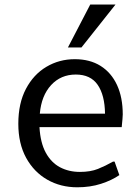

<svg xmlns="http://www.w3.org/2000/svg" viewBox="-20 -794 598 824"><path d="M311.5 9.8Q240.2 9.8 182.9 -22.9Q125.5 -55.7 92 -116.9Q58.6 -178.2 58.6 -262.7Q58.6 -350.6 91.3 -412.6Q124 -474.6 179.2 -507.3Q234.4 -540 300.8 -540Q365.7 -540 411.6 -511.2Q457.5 -482.4 482.2 -429.2Q506.8 -376 506.8 -302.7Q506.8 -295.4 505.6 -282.7Q504.4 -270 503.4 -259.8Q502.4 -249.5 502.4 -248.5H149.4Q153.3 -181.2 176.5 -138.7Q199.7 -96.2 237.5 -76.2Q275.4 -56.2 322.8 -56.2Q368.2 -56.2 400.4 -69.1Q432.6 -82 465.3 -100.6H471.7L492.2 -42.5Q459.5 -20 413.3 -5.1Q367.2 9.8 311.5 9.8ZM150.9 -306.2H430.7Q429.7 -385.7 399.2 -429.9Q368.7 -474.1 305.2 -474.1Q241.2 -474.1 199.5 -429Q157.7 -383.8 150.9 -306.2ZM271.5 -590.3 367.2 -774.4H475.6L329.6 -590.3Z"/></svg>

Font: Comme
Style: Regular
Weight: 400
Designer: Vernon Adams
Foundry: Vernon Adams
Version: Version 1.000;gftools[0.9.27]